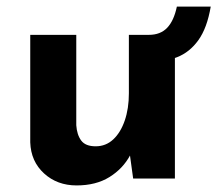

<svg xmlns="http://www.w3.org/2000/svg" viewBox="-20 -543 661 584"><path d="M213 21Q154 21 114 -15.5Q74 -52 72 -110V-437H212V-162Q214 -133 227 -115.5Q240 -98 271 -98Q302 -98 324.5 -119Q347 -140 359.5 -176.5Q372 -213 372 -259V-437H512V0H385L374 -80L376 -71Q354 -30 313 -4.5Q272 21 213 21ZM433 -437Q468 -437 488.5 -458.5Q509 -480 518 -523H621Q610 -458 583.5 -421Q557 -384 518.5 -369Q480 -354 433 -354Z"/></svg>

Font: Reem Kufi Fun
Style: Bold
Weight: 700
Designer: Khaled Hosny
Version: Version 1.005